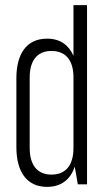

<svg xmlns="http://www.w3.org/2000/svg" viewBox="-20 -720 418 750"><path d="M320 -700H267V-502C249 -543 216 -569 164 -569C81 -569 44 -506 44 -415V-145C44 -54 81 10 164 10C221 10 256 -21 272 -69L284 0H320ZM181 -521C241 -521 267 -479 267 -418V-142C267 -80 241 -38 181 -38C122 -38 96 -80 96 -142V-418C96 -479 122 -521 181 -521Z"/></svg>

Font: Modon Arabic
Style: Regular
Weight: 400
Designer: Ahmedzaza
Foundry: Ahmedzaza
Version: Version 2.010